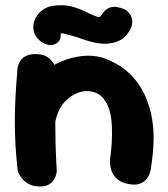

<svg xmlns="http://www.w3.org/2000/svg" viewBox="-20 -703 634 723"><path d="M455.5 -11.8Q429 -19 415.9 -33.8Q402.8 -48.5 398.5 -64.4Q394.2 -80.2 394.4 -91.9Q394.5 -103.5 394.5 -103.5Q403.5 -167.2 401.4 -225.2Q399.2 -283.2 380 -317Q364.2 -344.5 339.5 -354.1Q314.8 -363.8 287.5 -357.8Q260.2 -351.8 236 -331.2Q210.5 -309.8 199 -280.4Q187.5 -251 184.4 -221.1Q181.2 -191.2 179.8 -168Q179.5 -142.5 179.2 -126.1Q179 -109.8 179.6 -98.2Q180.2 -86.8 179.5 -74.8Q179.5 -74.8 179.1 -68Q178.8 -61.2 174.9 -52Q171 -42.8 160 -35.4Q149 -28 126.8 -26.2Q108.8 -25.2 94.5 -35.1Q80.2 -45 72.1 -55Q64 -65 64 -65Q54.2 -79.5 52.8 -93.8Q51.2 -108 52.1 -128.1Q53 -148.2 50 -179.5Q45.5 -218 45.1 -245.4Q44.8 -272.8 48.5 -294.4Q52.2 -316 61.2 -336.2Q70.2 -356.5 86.2 -380Q108 -407 140.2 -431.1Q172.5 -455.2 210.9 -471.5Q249.2 -487.8 290 -492.1Q330.8 -496.5 368.8 -485Q392 -477 418.1 -462.6Q444.2 -448.2 469.4 -424.5Q494.5 -400.8 515 -364.9Q535.5 -329 548.2 -278.5Q559 -229 558.5 -180.5Q558 -132 548 -67Q548 -67 545.5 -55.9Q543 -44.8 534.1 -31.6Q525.2 -18.5 506.8 -11.2Q488.2 -4 455.5 -11.8ZM123.2 -1Q101.2 -2.5 86.6 -11Q72 -19.5 63 -30.9Q54 -42.2 50.4 -50.4Q46.8 -58.5 46.8 -58.5Q40.8 -112.5 38.2 -158Q35.8 -203.5 35.8 -246.9Q35.8 -290.2 38.4 -338.8Q41 -387.2 46 -447.5Q46 -447.5 48 -455.6Q50 -463.8 56.5 -474.1Q63 -484.5 77.8 -492.2Q92.5 -500 117 -499.2Q143.8 -498.5 159.1 -487.9Q174.5 -477.2 182.1 -463.6Q189.8 -450 192.1 -439.8Q194.5 -429.5 194.5 -429.5Q191.2 -380.8 189.6 -338Q188 -295.2 188 -252.5Q188 -209.8 189.2 -162.2Q190.5 -114.8 193.8 -57.5Q193.8 -57.5 192.1 -48.5Q190.5 -39.5 184 -27.8Q177.5 -16 163.2 -7.8Q149 0.5 123.2 -1ZM188 -537.2Q174.8 -531 161.2 -534.2Q147.8 -537.5 139.2 -543.2Q130.8 -549 130.8 -549Q109.8 -567.5 106.4 -589Q103 -610.5 112 -630.9Q121 -651.2 139.8 -665Q158.5 -678.8 181.8 -681.5Q220 -686.2 247.6 -679.1Q275.2 -672 299.1 -660.2Q323 -648.5 349.8 -638.2Q356.2 -638.2 360.6 -643.9Q365 -649.5 369.8 -656.8Q369.8 -656.8 375.9 -663.5Q382 -670.2 395.5 -675.1Q409 -680 430 -674.5Q452 -669 462.1 -658.2Q472.2 -647.5 475.5 -637Q478.8 -626.5 478 -619Q477.2 -611.5 477.2 -611.5Q475 -594.5 456.9 -571.9Q438.8 -549.2 405.2 -541.8Q385 -536.8 362.1 -538.8Q339.2 -540.8 316.5 -547.4Q293.8 -554 270.5 -562.8Q256.8 -566.8 243.1 -570.5Q229.5 -574.2 220 -576.4Q210.5 -578.5 208.5 -576.8Q208.5 -576.8 208.8 -569.5Q209 -562.2 205.1 -553.2Q201.2 -544.2 188 -537.2Z"/></svg>

Font: Sour Gummy Black
Style: Regular
Weight: 900
Version: Version 1.000